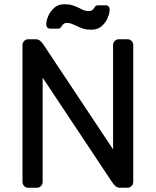

<svg xmlns="http://www.w3.org/2000/svg" viewBox="-20 -885 734 905"><path d="M506 -30 181 -519V-27Q181 -16 173 -8Q165 0 154 0H113Q102 0 94 -8Q86 -16 86 -27V-673Q86 -684 94 -692Q102 -700 113 -700H148Q161 -700 170 -692Q179 -684 188 -670L513 -181V-673Q513 -684 521 -692Q529 -700 540 -700H581Q592 -700 600 -692Q608 -684 608 -673V-27Q608 -16 600 -8Q592 0 581 0H546Q533 0 524 -8Q515 -16 506 -30ZM271 -762Q267 -756 263.5 -753Q260 -750 254 -750H217Q208 -750 203 -755.5Q198 -761 198 -769Q198 -787 207.5 -809.5Q217 -832 236 -848.5Q255 -865 284 -865Q307 -865 322 -860Q337 -855 356 -846Q368 -839 377.5 -836Q387 -833 398 -833Q409 -833 414.5 -837Q420 -841 424 -848Q428 -854 431.5 -857Q435 -860 441 -860H478Q487 -860 492 -854.5Q497 -849 497 -841Q497 -823 487.5 -800.5Q478 -778 459 -761.5Q440 -745 411 -745Q388 -745 372 -750Q356 -755 338 -764Q328 -769 317.5 -773Q307 -777 297 -777Q286 -777 280.5 -773Q275 -769 271 -762Z"/></svg>

Font: Rubik
Style: Regular
Weight: 400
Designer: Hubert & Fischer
Foundry: Hubert & Fischer
Version: Version 1.100